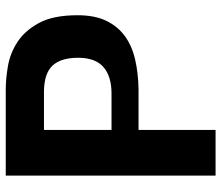

<svg xmlns="http://www.w3.org/2000/svg" viewBox="-71 -649 770 668"><g transform="rotate(-90 314.0 -315.0)"><path d="M595 -430Q595 -371 576 -331Q557 -291 523 -266Q489 -241 441.5 -230Q394 -219 338 -218H196V50H37V-680H337Q373 -680 417.5 -672.5Q462 -665 501.5 -639.5Q541 -614 568 -564.5Q595 -515 595 -430ZM323 -312Q382 -312 414.5 -340Q447 -368 447 -428Q447 -488 420 -517Q393 -546 332 -547H196V-312Z"/></g></svg>

Font: BM HANNA
Style: Regular
Weight: 400
Designer: BONGJIN KIM, JAEHYUN KEUM, MINJUNG KIM, JUHEE TAE
Foundry: WOOWA BROTHERS Corporation.
Version: Version 1.000